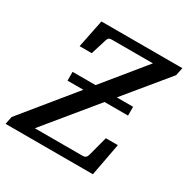

<svg xmlns="http://www.w3.org/2000/svg" viewBox="-174 -807 923 943"><g transform="rotate(30 287.5 -335.5)"><path d="M347.2 -335.9 115.2 -53.2H387.2Q406.7 -53.2 412.1 -73.2L441.9 -185.1H509.8L475.1 0H-20L-11.2 -43.9L227.1 -335.9H137.2V-385.7H267.6L458 -619.1H224.1Q213.4 -619.1 208.3 -614.5Q203.1 -609.9 200.2 -600.1L172.9 -512.2H104L136.2 -670.9H595.2L585.9 -626L388.2 -385.7H480.5V-335.9Z"/></g></svg>

Font: Charis SIL Eur
Style: Italic
Weight: 400
Italic angle: -11°
Foundry: SIL International
Version: Version 5.000